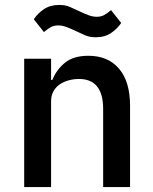

<svg xmlns="http://www.w3.org/2000/svg" viewBox="-20 -758 620 778"><path d="M78 0V-520H187V-434H192Q209 -476 243.5 -504Q278 -532 338 -532Q418 -532 462.5 -479.5Q507 -427 507 -330V0H398V-316Q398 -438 300 -438Q279 -438 258.5 -432.5Q238 -427 222 -416Q206 -405 196.5 -388Q187 -371 187 -348V0ZM368 -607Q343 -607 325 -615Q307 -623 290 -631Q267 -642 249.5 -648.5Q232 -655 216 -655Q199 -655 186 -648Q173 -641 158 -628L117 -680Q132 -703 157.5 -720.5Q183 -738 220 -738Q245 -738 263 -730Q281 -722 298 -714Q321 -703 338.5 -696.5Q356 -690 372 -690Q389 -690 402 -697Q415 -704 430 -717L471 -665Q456 -642 430.5 -624.5Q405 -607 368 -607Z"/></svg>

Font: IBM Plex Sans Hebrew Medium
Style: Regular
Weight: 500
Designer: Mike Abbink, Paul van der Laan, Pieter van Rosmalen, Yanek Iontef
Foundry: Bold Monday
Version: Version 1.2